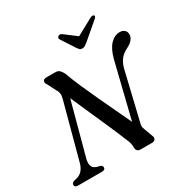

<svg xmlns="http://www.w3.org/2000/svg" viewBox="-197 -1061 1192 1227"><g transform="rotate(-30 398.5 -447.0)"><path d="M160 -121Q152.5 -90.5 159.8 -70.8Q167 -51 193.5 -43L212.5 -38.5Q230 -33 230 -18.5Q230 0 205.5 0H30Q4.5 0 4.5 -18.5Q4.5 -34 26 -40L47.5 -45.5Q69.5 -51 86.8 -71Q104 -91 112 -124L221 -529.5Q232.5 -570 213 -596L181 -659.5Q169.5 -672.5 174 -686.2Q178.5 -700 198 -700H263.5Q284 -700 294.5 -690.2Q305 -680.5 315.5 -661Q334.5 -607.5 361.8 -545.5Q389 -483.5 419 -419Q449 -354.5 478.2 -293.2Q507.5 -232 531.5 -180L631.5 -587Q649 -653 680 -684.8Q711 -716.5 749 -716.5Q770 -716.5 783.5 -704.8Q797 -693 796.5 -672.5Q796 -632.5 741 -604.5Q707.5 -588.5 687.8 -564.5Q668 -540.5 657 -499L574 -150.5Q570 -137 570 -126.2Q570 -115.5 576 -100.5L598.5 -39Q606 -22.5 599.2 -11.2Q592.5 0 575.5 0H491Q458.5 0 459 -35.5Q459 -52 455.8 -65.5Q452.5 -79 444 -97Q431.5 -129 411.2 -176Q391 -223 366.2 -278.8Q341.5 -334.5 315.2 -393.5Q289 -452.5 264.5 -508.5ZM533.5 -766.5Q521.5 -756.5 512.2 -750.8Q503 -745 491.5 -745Q479.5 -745 473.2 -750.8Q467 -756.5 460 -766.5L394 -868Q389 -875 391.5 -881.2Q394 -887.5 399 -891Q411.5 -898.5 425.5 -888.5L512 -823L632.5 -888.5Q653 -898.5 661 -891Q664.5 -887.5 663 -881.2Q661.5 -875 652.5 -868Z"/></g></svg>

Font: Fraunces 9pt S000
Style: Italic
Weight: 400
Italic angle: -16°
Version: Version 1.000; ttfautohint (v1.8.3)